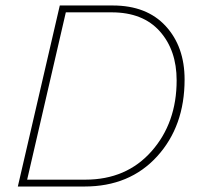

<svg xmlns="http://www.w3.org/2000/svg" viewBox="-20 -680 730 700"><path d="M45 0 198 -660H391Q515 -660 584 -585Q653 -510 653 -390Q653 -220 553 -110Q453 0 288 0ZM79 -25H291Q441 -25 532.5 -128.5Q624 -232 624 -387Q624 -497 562.5 -566Q501 -635 387 -635H220Z"/></svg>

Font: Elaine Sans ExtraLight
Style: Italic
Weight: 275
Italic angle: -13°
Designer: Wei Huang
Foundry: Wei Huang
Version: Version 2.001;December 24, 2019;FontCreator 12.0.0.2547 64-b